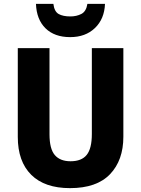

<svg xmlns="http://www.w3.org/2000/svg" viewBox="-20 -963 730 993"><path d="M618 -256Q618 -134 549 -62Q480 10 342 10Q211 10 141.5 -59Q72 -128 72 -255V-714H236V-269Q236 -193 263.5 -161Q291 -129 345 -129Q402 -129 428.5 -162Q455 -195 455 -270V-714H618ZM523 -943Q520 -865 471 -818Q422 -771 343 -771Q262 -771 215.5 -816.5Q169 -862 166 -943H256Q261 -903 283.5 -890.5Q306 -878 344 -878Q376 -878 401 -891Q426 -904 432 -943Z"/></svg>

Font: Noto Sans Arabic SemCond ExtBd
Style: Regular
Weight: 800
Width: 4
Designer: Monotype Design Team, Nadine Chahine, Nizar Qandah and Khaled Hosny
Foundry: Monotype Imaging Inc.
Version: Version 2.012; ttfautohint (v1.8.4.7-5d5b)